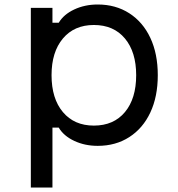

<svg xmlns="http://www.w3.org/2000/svg" viewBox="-20 -633 790 853"><path d="M117 200V-598H213V-532H241Q263 -569 310 -591Q357 -613 414 -613Q494 -613 554.5 -574Q615 -535 648 -464.5Q681 -394 681 -299Q681 -204 648 -133.5Q615 -63 554.5 -24Q494 15 414 15Q357 15 310 -7Q263 -29 241 -66H213V200ZM397 -75Q485 -75 535 -135Q585 -195 585 -299Q585 -402 535 -462Q485 -522 397 -522Q310 -522 259.5 -462Q209 -402 209 -299Q209 -195 259.5 -135Q310 -75 397 -75Z"/></svg>

Font: Martian Mono SemiExpanded Light
Style: Regular
Weight: 300
Width: 6
Monospace: yes
Designer: Roman Shamin
Foundry: Evil Martians
Version: Version 0.930